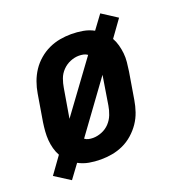

<svg xmlns="http://www.w3.org/2000/svg" viewBox="-123 -662 738 804"><g transform="rotate(-20 246.5 -260.0)"><path d="M62 48 -7 4 47 -71Q38 -87 33 -105.5Q28 -124 26.5 -143Q25 -162 26.5 -182Q28 -202 31 -222L51 -342Q55 -367 64 -392Q73 -417 87.5 -439Q102 -461 123 -479Q144 -497 168 -508Q192 -519 217 -523.5Q242 -528 267 -528Q294 -528 319.5 -523.5Q345 -519 367 -507L412 -568L480 -524L426 -449Q435 -433 440 -414.5Q445 -396 447 -377Q449 -358 447 -338Q445 -318 442 -298L422 -178Q418 -153 409.5 -128Q401 -103 386 -81Q371 -59 350.5 -41Q330 -23 306 -12Q282 -1 256.5 3.5Q231 8 206 8Q179 8 154 3.5Q129 -1 107 -13ZM140 -197 305 -422Q297 -428 287 -430Q277 -432 267 -432Q248 -432 228.5 -424Q209 -416 194 -400.5Q179 -385 172 -365.5Q165 -346 162 -327ZM206 -88Q225 -88 245 -96Q265 -104 279.5 -119.5Q294 -135 301.5 -154.5Q309 -174 312 -193L333 -323L169 -98Q177 -92 186.5 -90Q196 -88 206 -88Z"/></g></svg>

Font: Iosevka Oblique
Style: Bold
Weight: 700
Italic angle: -9°
Monospace: yes
Designer: Belleve Invis
Foundry: Belleve Invis
Version: Version 32.5.0; ttfautohint (v1.8.4)